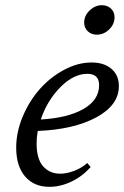

<svg xmlns="http://www.w3.org/2000/svg" viewBox="-20 -704 475 735"><path d="M350.6 -571.3Q329.6 -571.3 315.9 -584.5Q302.2 -597.7 302.2 -617.7Q302.2 -644 323.2 -664.1Q344.2 -684.1 370.1 -684.1Q391.1 -684.1 404.8 -671.1Q418.5 -658.2 418.5 -638.2Q418.5 -611.3 397.9 -591.3Q377.4 -571.3 350.6 -571.3ZM169.4 11.2Q109.9 11.2 75.9 -28.6Q42 -68.4 42 -138.7Q42 -198.2 67.1 -258.1Q92.3 -317.9 132.3 -363Q172.4 -408.2 225.1 -436.5Q277.8 -464.8 330.6 -464.8Q378.4 -464.8 406.7 -440.4Q435.1 -416 435.1 -374.5Q435.1 -301.8 349.4 -255.1Q263.7 -208.5 124.5 -202.6Q120.1 -178.2 120.1 -154.8Q120.1 -95.7 145 -67.4Q169.9 -39.1 210.9 -39.1Q235.4 -39.1 264.2 -50Q293 -61 314 -80.1L327.1 -64.5Q295.4 -28.8 253.4 -8.8Q211.4 11.2 169.4 11.2ZM314.5 -421.4Q261.7 -421.4 211.2 -370.4Q160.6 -319.3 136.2 -246.6Q239.7 -252.4 299.6 -286.9Q359.4 -321.3 359.4 -377.9Q359.4 -421.4 314.5 -421.4Z"/></svg>

Font: Elstob 6pt
Style: Italic
Weight: 400
Italic angle: -20°
Designer: Peter S. Baker
Version: Version 1.015